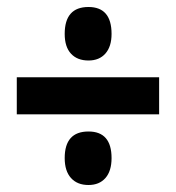

<svg xmlns="http://www.w3.org/2000/svg" viewBox="-20 -627 504 549"><path d="M233 -454Q201 -454 183 -473.5Q165 -493 165 -530Q165 -607 233 -607Q299 -607 299 -530Q299 -494 281.5 -474Q264 -454 233 -454ZM28 -300V-406H435V-300ZM233 -98Q201 -98 183 -118Q165 -138 165 -175Q165 -251 233 -251Q299 -251 299 -175Q299 -138 281.5 -118Q264 -98 233 -98Z"/></svg>

Font: Noto Sans Gujarati ExtraCondensed
Style: Bold
Weight: 700
Width: 2
Designer: Jelle Bosma - Monotype Design Team, Universal Thirst
Foundry: Monotype Imaging Inc.
Version: Version 2.106; ttfautohint (v1.8.4.7-5d5b)